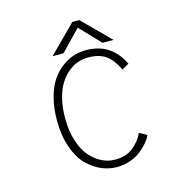

<svg xmlns="http://www.w3.org/2000/svg" viewBox="-100 -732 769 830"><g transform="rotate(-15 285.0 -317.0)"><path d="M450 -524H401L314 -615L226 -524H177L298 -645H329ZM485.5 -89Q478.5 -73.5 465.2 -57.5Q452 -41.5 432.2 -25.5Q412.5 -9.5 383.8 0.8Q355 11 323 11Q287 11 253.2 -3.5Q219.5 -18 189.8 -47.8Q160 -77.5 141.8 -130Q123.5 -182.5 123.5 -251Q123.5 -306.5 135.8 -352Q148 -397.5 167.8 -426.5Q187.5 -455.5 213.8 -475.2Q240 -495 267.2 -503.5Q294.5 -512 323 -512Q435.5 -512 485.5 -408L454 -390.5Q433 -435 403.8 -457Q374.5 -479 323 -479Q299 -479 276.2 -471Q253.5 -463 232.2 -445Q211 -427 195 -401Q179 -375 169.5 -336.2Q160 -297.5 160 -251Q160 -194 174.5 -148.8Q189 -103.5 212.8 -76.5Q236.5 -49.5 264.8 -35.8Q293 -22 323 -22Q373 -22 404.5 -47.2Q436 -72.5 451.5 -107.5Z"/></g></svg>

Font: League Mono Narrow Thin
Style: Regular
Weight: 100
Width: 3
Designer: Tyler Finck
Foundry: The League of Moveable Type / Tyler Finck
Version: Version 2.210